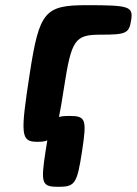

<svg xmlns="http://www.w3.org/2000/svg" viewBox="-20 -548 529 742"><path d="M487 -471C495 -523 479 -528 316 -528C153 -528 132 -504 95 -264C58 -24 60 0 125 0C189 0 198 -19 227 -207C256 -395 269 -414 369 -414C468 -414 479 -419 487 -471ZM297 37C316 -87 312 -100 248 -100C183 -100 175 -87 156 37C137 161 141 174 206 174C270 174 278 161 297 37Z"/></svg>

Font: Asimov Print
Style: AIt
Weight: 500
Designer: Google
Version: Version 2.000980: 2014